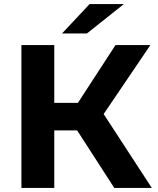

<svg xmlns="http://www.w3.org/2000/svg" viewBox="-20 -921 775 941"><path d="M358 -282H246V0H85V-700H246V-417H362L546 -700H717L488 -362L724 0H540ZM419 -901H587L406 -757H284Z"/></svg>

Font: CMG Sans
Style: Bold
Weight: 700
Designer: Julieta Ulanovsky
Foundry: Julieta Ulanovsky
Version: Version 7.200